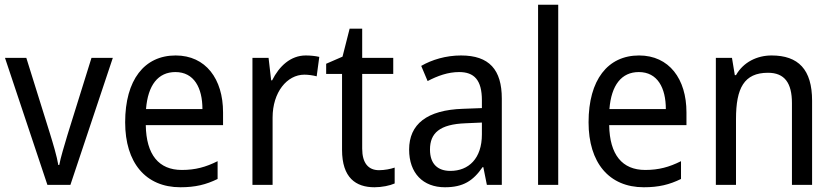

<svg xmlns="http://www.w3.org/2000/svg" viewBox="-20 -780 3521 810"><path d="M180 0H277L456 -536H366L265 -212C252 -168 235 -113 230 -84H226C220 -121 203 -177 190 -219L91 -536H1Z M721 -546C589 -546 508 -443 508 -264C508 -94 594 10 741 10C804 10 849 -1 898 -25V-100C848 -75 804 -63 747 -63C650 -63 597 -127 595 -252H921V-306C921 -447 848 -546 721 -546ZM720 -476C799 -476 834 -409 834 -320H596C604 -421 647 -476 720 -476Z M1270 -546C1206 -546 1158 -501 1128 -441H1124L1113 -536H1045V0H1130V-284C1130 -391 1191 -465 1264 -465C1281 -465 1301 -462 1316 -458L1327 -540C1310 -544 1289 -546 1270 -546Z M1579 -62C1534 -62 1508 -92 1508 -153V-468H1639V-536H1508V-659H1455L1425 -541L1356 -511V-468H1423V-148C1423 -30 1481 10 1560 10C1591 10 1625 3 1645 -6V-73C1628 -67 1602 -62 1579 -62Z M1925 -546C1861 -546 1802 -528 1757 -502L1784 -438C1826 -460 1870 -476 1917 -476C1980 -476 2013 -443 2013 -357V-324L1933 -321C1781 -316 1706 -256 1706 -149C1706 -49 1765 10 1857 10C1934 10 1976 -17 2016 -75H2019L2034 0H2097V-364C2097 -486 2044 -546 1925 -546ZM1945 -260 2013 -263V-213C2013 -111 1957 -59 1880 -59C1828 -59 1794 -87 1794 -149C1794 -218 1834 -256 1945 -260Z M2335 0V-760H2250V0Z M2676 -546C2544 -546 2463 -443 2463 -264C2463 -94 2549 10 2696 10C2759 10 2804 -1 2853 -25V-100C2803 -75 2759 -63 2702 -63C2605 -63 2552 -127 2550 -252H2876V-306C2876 -447 2803 -546 2676 -546ZM2675 -476C2754 -476 2789 -409 2789 -320H2551C2559 -421 2602 -476 2675 -476Z M3235 -546C3174 -546 3116 -518 3085 -463H3080L3068 -536H3000V0H3085V-278C3085 -408 3119 -473 3220 -473C3290 -473 3321 -430 3321 -345V0H3406V-355C3406 -487 3348 -546 3235 -546Z"/></svg>

Font: Noto Sans Georgian SemiCondensed
Style: Regular
Weight: 400
Width: 4
Designer: Monotype Design Team, Akaki Razmadze
Foundry: Google LLC
Version: Version 2.005